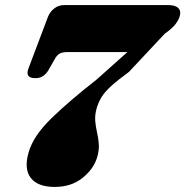

<svg xmlns="http://www.w3.org/2000/svg" viewBox="-20 -720 732 758"><path d="M364 -100.5Q350.5 -53.5 306 -17.8Q261.5 18 196 18Q129.5 18 101.8 -17.2Q74 -52.5 93 -118.5Q111.5 -183.5 183 -253Q254.5 -322.5 361.5 -406L483 -514.5H248Q226 -514.5 215.2 -508.2Q204.5 -502 196 -486.5L171.5 -443.5Q163 -428.5 150 -419.8Q137 -411 119 -411.5Q77 -411.5 93 -451.5L169.5 -654Q178 -674.5 194.8 -687.2Q211.5 -700 234.5 -700H643.5Q673 -700 684.5 -687.5Q696 -675 689 -654.5Q685.5 -642 673.5 -625.5Q661.5 -609 630 -586.5L489.5 -436.5Q444.5 -403.5 419.2 -380.5Q394 -357.5 381.5 -337.5Q369 -317.5 361.5 -292.5Q354 -265 356 -242.2Q358 -219.5 363 -198Q368 -176.5 370 -153Q372 -129.5 364 -100.5Z"/></svg>

Font: Fraunces 9pt S000 Black
Style: Italic
Weight: 900
Italic angle: -16°
Version: Version 1.000; ttfautohint (v1.8.3)